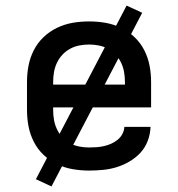

<svg xmlns="http://www.w3.org/2000/svg" viewBox="-20 -605 640 690"><path d="M300 8Q271 8 241.5 3Q212 -2 185 -15Q158 -28 136.5 -48.5Q115 -69 101.5 -95.5Q88 -122 82.5 -151Q77 -180 77 -210V-310Q77 -340 82.5 -369Q88 -398 101.5 -424.5Q115 -451 136.5 -471.5Q158 -492 185 -505Q212 -518 241 -523Q270 -528 300 -528Q330 -528 359 -523Q388 -518 415 -505Q442 -492 463.5 -471.5Q485 -451 498.5 -424.5Q512 -398 517.5 -369Q523 -340 523 -310V-219H171V-210Q171 -192 174 -174.5Q177 -157 184.5 -141Q192 -125 204 -111.5Q216 -98 231.5 -90Q247 -82 264.5 -78.5Q282 -75 300 -75Q314 -75 327.5 -76Q341 -77 354 -80Q367 -83 379.5 -88.5Q392 -94 402.5 -102.5Q413 -111 419.5 -123Q426 -135 427 -149H521Q520 -123 511 -99Q502 -75 485 -56.5Q468 -38 446 -25Q424 -12 400 -4.5Q376 3 350.5 5.5Q325 8 300 8ZM429 -301V-310Q429 -328 426 -345.5Q423 -363 415.5 -379Q408 -395 396 -408Q384 -421 368.5 -429.5Q353 -438 335.5 -441.5Q318 -445 300 -445Q282 -445 264.5 -441.5Q247 -438 231.5 -429.5Q216 -421 204 -408Q192 -395 184.5 -379Q177 -363 174 -345.5Q171 -328 171 -310V-301ZM165 65 109 39 435 -585 491 -559Z"/></svg>

Font: Iosevka Medium Extended
Style: Regular
Weight: 500
Width: 7
Monospace: yes
Designer: Belleve Invis
Foundry: Belleve Invis
Version: Version 32.5.0; ttfautohint (v1.8.4)